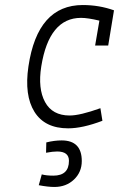

<svg xmlns="http://www.w3.org/2000/svg" viewBox="-20 -501 540 763"><path d="M358 -320 375 -419Q329 -430 302 -430Q175 -430 144 -237Q130 -149 159 -95.5Q188 -42 257 -42Q298 -42 379 -71L387 -21Q308 9 251 9Q158 9 117 -56.5Q76 -122 93 -237Q129 -481 309 -481Q374 -481 433 -460L410 -320ZM225 57Q305 57 305 139Q305 183 274 212.5Q243 242 196 242Q171 242 134 235L146 192Q164 197 192 197Q254 197 254 138Q254 101 207 101Q190 101 163 106L164 65Q196 57 225 57Z"/></svg>

Font: TypoPRO Lekton
Style: Italic
Weight: 400
Italic angle: -9.3°
Designer: Paolo Mazzetti, Luciano Perondi, Raffaele Flato, Elena Papassissa, Emilio Macchia, Michela Povoleri, Tobias Seemiller, R
Version: Version 3.000